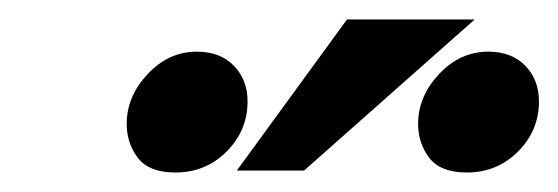

<svg xmlns="http://www.w3.org/2000/svg" viewBox="-20 -826 573 197"><path d="M110 -699Q110 -679 121.5 -664Q133 -649 160 -649Q191 -649 212.5 -670.5Q234 -692 234 -722Q234 -744 220 -758.5Q206 -773 182 -773Q153 -773 131.5 -750Q110 -727 110 -699ZM223 -651H292L467 -806H336ZM459 -649Q490 -649 511.5 -670.5Q533 -692 533 -722Q533 -744 519 -758.5Q505 -773 481 -773Q452 -773 430.5 -750Q409 -727 409 -699Q409 -679 420.5 -664Q432 -649 459 -649Z"/></svg>

Font: Geom
Style: Italic
Weight: 400
Italic angle: -10°
Version: Version 1.102